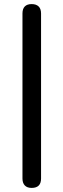

<svg xmlns="http://www.w3.org/2000/svg" viewBox="-20 -732 310 940"><path d="M135 188Q113 188 101.5 176Q90 164 90 142V-666Q90 -689 101.5 -700.5Q113 -712 135 -712Q157 -712 169 -700.5Q181 -689 181 -666V142Q181 188 135 188Z"/></svg>

Font: Nunito Medium
Style: Regular
Weight: 500
Designer: Vernon Adams
Foundry: Vernon Adams
Version: Version 3.602